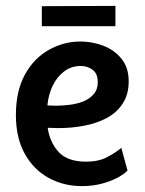

<svg xmlns="http://www.w3.org/2000/svg" viewBox="-20 -628 491 652"><path d="M258 4Q196 4 145 -24Q94 -52 64 -106Q34 -160 34 -237Q34 -319 64.5 -374.5Q95 -430 145.5 -458.5Q196 -487 253 -487Q294 -487 331.5 -472.5Q369 -458 393 -428Q417 -398 417 -352Q417 -307 396.5 -276Q376 -245 342 -227Q308 -209 265.5 -201Q223 -193 179 -193L142 -194Q149 -145 179 -112Q209 -79 273 -79Q314 -79 343 -94Q372 -109 392 -126L413 -49Q401 -36 378 -24Q355 -12 324.5 -4Q294 4 258 4ZM141 -270 169 -269Q191 -269 216 -272Q241 -275 262.5 -283.5Q284 -292 298 -308Q312 -324 312 -349Q312 -378 294.5 -391Q277 -404 254 -404Q223 -404 198.5 -386Q174 -368 159 -337Q144 -306 141 -270ZM122 -539V-607L372 -608V-539Z"/></svg>

Font: Kreon Light Medium
Style: Regular
Weight: 500
Version: Version 2.002